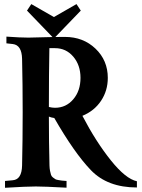

<svg xmlns="http://www.w3.org/2000/svg" viewBox="-20 -912 689 934"><path d="M4.4 1.5V-31.7L42.5 -35.2H42Q85.9 -38.6 87.4 -106.9Q90.3 -231 90.3 -366.2Q90.3 -501.5 87.4 -625.5Q85.9 -692.9 42 -697.8L11.2 -701.2V-733.9Q78.6 -729 118.2 -729Q132.3 -729 188.2 -730.7Q244.1 -732.4 295.9 -732.4Q384.8 -732.4 444.6 -675.3Q504.4 -618.2 504.4 -533.2Q504.4 -471.2 471.7 -421.9Q439 -372.6 380.9 -348.6Q446.3 -223.1 519 -132.3Q591.8 -41.5 646 -30.3V0Q502.9 0 421.9 -84.5Q341.3 -168.5 244.1 -337.9Q230 -339.8 217.8 -344.7Q217.8 -222.2 220.7 -106.9Q221.2 -91.8 223.4 -80.8Q225.6 -69.8 228 -62Q230.5 -54.2 237.1 -49.1Q243.7 -43.9 248 -41Q252.4 -38.1 263.9 -36.1Q275.4 -34.2 281.7 -33.4Q288.1 -32.7 303.7 -31.7V1Q194.8 -4.9 154.3 -4.9Q107.9 -4.9 4.4 1.5ZM220.2 -677.7Q217.8 -554.2 217.8 -391.6Q234.4 -387.7 247.6 -387.7Q301.3 -387.7 336.4 -429Q371.6 -470.2 371.6 -533.2Q371.6 -595.2 336.4 -636.5Q301.3 -677.7 247.6 -677.7ZM242.2 -724.6 111.3 -860.4 132.3 -892.1 242.2 -829.1Q311.5 -868.2 352.1 -892.1L373 -860.4Z"/></svg>

Font: Flanker
Style: Bold
Weight: 700
Designer: Flanker
Foundry: Flanker
Version: Version 2.021